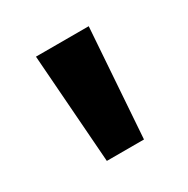

<svg xmlns="http://www.w3.org/2000/svg" viewBox="-76 -782 385 394"><g transform="rotate(-30 116.0 -585.0)"><path d="M179 -714H54L73 -456H161Z"/></g></svg>

Font: Noto Sans Lao UI Cond SemBd
Style: Regular
Weight: 600
Width: 3
Designer: Monotype Design Team
Foundry: Monotype Imaging Inc.
Version: Version 2.000